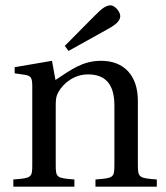

<svg xmlns="http://www.w3.org/2000/svg" viewBox="-20 -700 621 720"><path d="M223 -528 237 -509 379 -588C407 -603 431 -619 431 -639C431 -658 409 -680 395 -680C379 -680 363 -670 335 -641ZM30 0H259V-27C192 -32 189 -34 189 -82V-302C189 -326 190 -338 198 -353C218 -390 260 -421 310 -421C374 -421 409 -386 409 -304V-82C409 -34 406 -32 338 -27V0H568V-27C501 -32 497 -34 497 -82V-322C497 -417 445 -472 359 -472C289 -472 246 -438 188 -400L175 -472L35 -448V-425L70 -420C94 -416 101 -412 101 -378V-82C101 -34 98 -32 30 -27Z"/></svg>

Font: erewhon
Style: Regular
Weight: 400
Version: Version 1.0.0